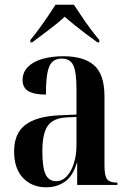

<svg xmlns="http://www.w3.org/2000/svg" viewBox="-20 -786 550 816"><path d="M176 10Q116 10 78 -29.5Q40 -69 40 -143Q40 -219 88 -255.5Q136 -292 234 -296L305 -299V-407Q305 -480 291.5 -508.5Q278 -537 242 -537Q204 -537 189.5 -503.5Q175 -470 175 -384Q126 -384 101 -398.5Q76 -413 76 -446Q76 -479 99 -502Q122 -525 161.5 -536Q201 -547 249 -547Q336 -547 380 -508.5Q424 -470 424 -376V-83Q424 -39 435 -24.5Q446 -10 477 -10H479V0H308V-93H306Q290 -38 256 -14Q222 10 176 10ZM218 -16Q244 -16 263.5 -36.5Q283 -57 294 -92Q305 -127 305 -168V-289L263 -287Q205 -284 182.5 -250.5Q160 -217 160 -144Q160 -73 174 -44.5Q188 -16 218 -16ZM109 -616Q125 -635 144.5 -661.5Q164 -688 183 -716Q202 -744 216 -766H294Q309 -744 327.5 -716Q346 -688 366 -661.5Q386 -635 402 -616V-606H394Q376 -619 350.5 -638Q325 -657 299.5 -677.5Q274 -698 255 -715Q225 -687 186 -658Q147 -629 117 -606H109Z"/></svg>

Font: Noto Serif Display Condensed SemiBold
Style: Regular
Weight: 600
Width: 3
Designer: Monotype Design Team
Foundry: Monotype Imaging Inc.
Version: Version 2.009